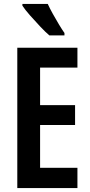

<svg xmlns="http://www.w3.org/2000/svg" viewBox="-20 -957 458 977"><path d="M374 0H68V-714H374V-613H184V-422H362V-321H184V-103H374ZM223 -937Q233 -915 248.5 -887Q264 -859 280 -832.5Q296 -806 308 -789V-777H231Q212 -793 185 -821.5Q158 -850 132.5 -879Q107 -908 94 -928V-937Z"/></svg>

Font: Noto Sans Lao ExtraCondensed SemiBold
Style: Regular
Weight: 600
Width: 2
Designer: Monotype Design Team
Foundry: Monotype Imaging Inc.
Version: Version 2.003; ttfautohint (v1.8.4.7-5d5b)